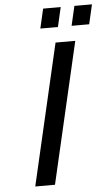

<svg xmlns="http://www.w3.org/2000/svg" viewBox="-60 -940 569 979"><g transform="rotate(-5 224.5 -450.0)"><path d="M80 0 247 -722H348L181 0ZM336 -800 359 -900H449L426 -800ZM176 -800 199 -900H289L266 -800Z"/></g></svg>

Font: Perun
Style: Italic
Weight: 400
Italic angle: -12°
Foundry: Copyright (c) Stefan Peev, Context Ltd, 2016
Version: Version 1.027